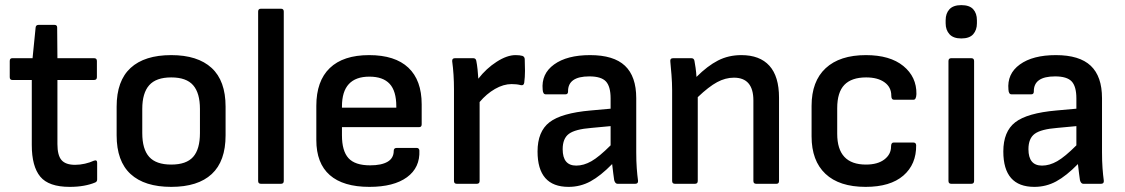

<svg xmlns="http://www.w3.org/2000/svg" viewBox="-20 -717 4389 749"><path d="M252 12Q170 12 137 -28Q104 -68 104 -151V-405H28Q18 -405 18 -416V-479Q18 -490 28 -490H107L119 -610Q120 -620 131 -620H192Q203 -620 203 -610L204 -490H347Q358 -490 358 -479V-416Q358 -405 347 -405H204V-155Q204 -111 220 -92.5Q236 -74 273 -74Q292 -74 311.5 -78.5Q331 -83 346 -90Q359 -95 359 -82V-17Q359 -8 351 -5Q332 3 307 7.5Q282 12 252 12Z M648 12Q544 12 489.5 -38Q435 -88 435 -189V-301Q435 -402 489.5 -452Q544 -502 648 -502Q751 -502 805.5 -452Q860 -402 860 -301V-189Q860 -88 806 -38Q752 12 648 12ZM648 -75Q707 -75 733.5 -105Q760 -135 760 -198V-292Q760 -354 733.5 -384.5Q707 -415 648 -415Q589 -415 562 -384.5Q535 -354 535 -292V-198Q535 -135 562 -105Q589 -75 648 -75Z M998 0Q987 0 987 -11V-672Q987 -683 998 -683H1076Q1087 -683 1087 -672V-11Q1087 0 1076 0Z M1421 12Q1319 12 1266.5 -34Q1214 -80 1214 -171V-304Q1214 -401 1266.5 -451.5Q1319 -502 1420 -502Q1521 -502 1573 -453Q1625 -404 1625 -310V-232Q1625 -221 1615 -221H1314V-189Q1314 -128 1339.5 -100Q1365 -72 1424 -72Q1468 -72 1492 -86Q1516 -100 1516 -129Q1516 -140 1528 -140H1605Q1615 -140 1616 -130Q1619 -63 1567.5 -25.5Q1516 12 1421 12ZM1314 -297H1526V-302Q1526 -362 1500 -390Q1474 -418 1421 -418Q1314 -418 1314 -302Z M1762 0Q1751 0 1751 -11V-369Q1751 -427 1744 -478Q1743 -490 1755 -490H1826Q1836 -490 1838 -480Q1841 -465 1843 -446Q1845 -427 1846 -410Q1877 -450 1917.5 -476Q1958 -502 1991 -502Q2008 -502 2018 -499Q2026 -496 2027 -487Q2028 -465 2028 -440.5Q2028 -416 2025 -394Q2023 -382 2011 -385Q1996 -389 1976 -389Q1944 -389 1911 -370Q1878 -351 1851 -319V-11Q1851 0 1840 0Z M2198 12Q2077 12 2077 -126Q2077 -204 2123.5 -240Q2170 -276 2284 -286L2362 -293V-333Q2362 -380 2343.5 -399.5Q2325 -419 2279 -419Q2195 -419 2196 -360Q2196 -349 2186 -349H2109Q2098 -349 2097 -367Q2091 -429 2141.5 -465.5Q2192 -502 2282 -502Q2374 -502 2418 -460.5Q2462 -419 2462 -334V-123Q2462 -88 2464 -61Q2466 -34 2469 -12Q2470 0 2458 0H2389Q2380 0 2376 -14Q2375 -21 2372.5 -39.5Q2370 -58 2368 -77Q2323 -31 2283.5 -9.5Q2244 12 2198 12ZM2175 -135Q2175 -71 2228 -71Q2257 -71 2287 -88Q2317 -105 2362 -150V-225L2287 -218Q2224 -213 2199.5 -195Q2175 -177 2175 -135Z M2613 0Q2602 0 2602 -11V-366Q2602 -393 2599.5 -425Q2597 -457 2595 -476Q2593 -490 2606 -490H2677Q2687 -490 2689 -480Q2691 -470 2693.5 -452.5Q2696 -435 2697 -417Q2740 -460 2781 -481Q2822 -502 2872 -502Q2944 -502 2981.5 -460.5Q3019 -419 3019 -336V-11Q3019 0 3009 0H2930Q2919 0 2919 -11V-325Q2919 -414 2843 -414Q2810 -414 2777.5 -396.5Q2745 -379 2702 -338V-11Q2702 0 2691 0Z M3357 12Q3254 12 3200 -39Q3146 -90 3146 -185V-304Q3146 -400 3201 -451Q3256 -502 3358 -502Q3452 -502 3504 -459.5Q3556 -417 3555 -350Q3554 -328 3544 -328H3467Q3457 -328 3457 -344Q3457 -377 3430.5 -396Q3404 -415 3359 -415Q3302 -415 3274 -386Q3246 -357 3246 -295V-195Q3246 -75 3358 -75Q3404 -75 3430 -95Q3456 -115 3456 -145Q3456 -161 3466 -161H3543Q3553 -161 3554 -151Q3555 -76 3504 -32Q3453 12 3357 12Z M3691 0Q3680 0 3680 -11V-479Q3680 -490 3691 -490H3769Q3780 -490 3780 -479V-11Q3780 0 3769 0ZM3730 -567Q3699 -567 3684 -583.5Q3669 -600 3669 -626V-638Q3669 -665 3684 -681Q3699 -697 3730 -697Q3762 -697 3776.5 -681Q3791 -665 3791 -638V-626Q3791 -600 3776.5 -583.5Q3762 -567 3730 -567Z M4015 12Q3894 12 3894 -126Q3894 -204 3940.5 -240Q3987 -276 4101 -286L4179 -293V-333Q4179 -380 4160.5 -399.5Q4142 -419 4096 -419Q4012 -419 4013 -360Q4013 -349 4003 -349H3926Q3915 -349 3914 -367Q3908 -429 3958.5 -465.5Q4009 -502 4099 -502Q4191 -502 4235 -460.5Q4279 -419 4279 -334V-123Q4279 -88 4281 -61Q4283 -34 4286 -12Q4287 0 4275 0H4206Q4197 0 4193 -14Q4192 -21 4189.5 -39.5Q4187 -58 4185 -77Q4140 -31 4100.5 -9.5Q4061 12 4015 12ZM3992 -135Q3992 -71 4045 -71Q4074 -71 4104 -88Q4134 -105 4179 -150V-225L4104 -218Q4041 -213 4016.5 -195Q3992 -177 3992 -135Z"/></svg>

Font: Sofia Sans SemiBold
Style: Regular
Weight: 600
Designer: Botio Nikoltchev, Ani Petrova
Foundry: lettersoup
Version: Version 4.101; ttfautohint (v1.8.4.7-5d5b)